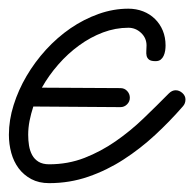

<svg xmlns="http://www.w3.org/2000/svg" viewBox="-75 -409 443 438"><path d="M279.8 -269.5Q269.5 -269.5 265.1 -272.9Q260.7 -276.4 259.5 -281.5Q258.3 -286.6 258.8 -293Q259.3 -299.3 259.3 -305.2Q259.3 -322.3 246.8 -334Q234.4 -345.7 217.8 -345.7Q188.5 -345.7 159.9 -335Q131.3 -324.2 105.5 -305.4Q79.6 -286.6 57.9 -261.7Q36.1 -236.8 20.5 -209L199.7 -208Q209 -208 215.1 -201.4Q221.2 -194.8 221.2 -186Q221.2 -177.2 214.8 -170.9Q208.5 -164.6 199.7 -164.6L1 -166Q-4.4 -149.4 -7.6 -133.3Q-10.7 -117.2 -10.7 -101.6Q-10.7 -88.9 -8.8 -76.9Q-6.8 -64.9 -1.7 -55.4Q3.4 -45.9 12.9 -40Q22.5 -34.2 37.1 -34.2Q80.1 -34.2 117.7 -48.8Q155.3 -63.5 188.7 -86.7Q222.2 -109.9 252.2 -138.7Q282.2 -167.5 310.1 -195.8Q317.4 -203.1 325.7 -203.1Q334 -203.1 341.1 -196.8Q348.1 -190.4 348.1 -182.1Q348.1 -172.9 342.3 -166.5Q313 -132.8 279.1 -101.3Q245.1 -69.8 207 -45.2Q168.9 -20.5 126.5 -5.9Q84 8.8 37.1 8.8Q13.7 8.8 -3.7 -0.5Q-21 -9.8 -32.5 -25.1Q-43.9 -40.5 -49.3 -60.3Q-54.7 -80.1 -54.7 -101.6Q-54.7 -135.3 -43.9 -169.4Q-33.2 -203.6 -14.4 -235.6Q4.4 -267.6 30 -295.7Q55.7 -323.7 85.9 -344.5Q116.2 -365.2 149.9 -377.2Q183.6 -389.2 217.8 -389.2Q235.8 -389.2 251.5 -383.1Q267.1 -377 278.6 -365.7Q290 -354.5 296.4 -339.1Q302.7 -323.7 302.7 -305.2Q302.7 -299.8 301.8 -293.5Q300.8 -287.1 298.3 -281.7Q295.9 -276.4 291.5 -272.9Q287.1 -269.5 279.8 -269.5Z"/></svg>

Font: Helvetia Verbundene
Style: Regular
Weight: 400
Designer: Peter Wiegel, original typeface by Carl Albert Fahrenwaldt 1901
Foundry: Peter Wiegel
Version: Version 2.000